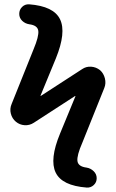

<svg xmlns="http://www.w3.org/2000/svg" viewBox="-20 -768 540 891"><path d="M136.7 -198.2Q117.2 -185.5 94.2 -187Q71.3 -188.5 53.7 -203.1Q36.1 -217.8 30.3 -240.7Q24.4 -263.7 34.2 -286.1L135.7 -539.1Q161.1 -599.6 157.7 -625Q154.3 -650.4 116.2 -655.3Q96.7 -658.2 83 -671.4Q69.3 -684.6 69.3 -703.6Q69.3 -722.7 82.5 -735.8Q95.7 -749 115.2 -748Q229.5 -739.3 258.8 -678.2Q288.1 -617.2 239.3 -497.1L168 -324.2V-323.2H169.9L361.3 -447.3Q379.9 -460 402.8 -458.5Q425.8 -457 444.3 -442.4Q460.9 -427.7 466.8 -404.3Q472.7 -380.9 463.9 -359.4L362.3 -106.4Q335.9 -45.9 339.4 -20.5Q342.8 4.9 381.8 9.8Q400.4 12.7 414.6 26.4Q428.7 40 428.7 59.1Q428.7 78.1 415 90.8Q401.4 103.5 382.8 102.5Q267.6 93.8 238.3 32.7Q209 -28.3 258.8 -148.4L330.1 -321.3V-322.3H328.1Z"/></svg>

Font: Rounded-X Mgen+ 1mn medium
Style: Regular
Weight: 500
Designer: [Source Han Sans]
Ryoko NISHIZUKA  (kana & ideographs); Paul D. Hunt (Latin, Greek & Cyrillic); Wenlong ZHANG  (bopomofo
Version: Version 1.059.20150602